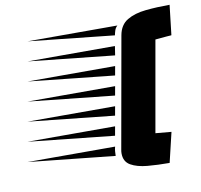

<svg xmlns="http://www.w3.org/2000/svg" viewBox="-333 -768 977 932"><g transform="rotate(-10 156.0 -302.0)"><path d="M209 -29 306 -575Q315 -625 352 -647Q389 -669 444.5 -674.5Q500 -680 562 -680L545 -533Q545 -533 541 -532.5Q537 -532 520.5 -531Q504 -530 465 -526L386 -78L464 -71L429 76Q371 76 320.5 71.5Q270 67 238.5 49Q207 31 207 -10Q207 -15 207.5 -19.5Q208 -24 209 -29ZM275 -580 -148 -625H295Q285 -616 281 -603.5Q277 -591 275 -580ZM259 -484 -165 -529H266ZM242 -388 -182 -433H250ZM225 -292 -199 -337H233ZM208 -196 -216 -241H216ZM191 -100 -233 -145H199ZM177 -3 -250 -48H182Q179 -37 178 -25.5Q177 -14 177 -3Z"/></g></svg>

Font: Faster One
Style: Regular
Weight: 400
Designer: Eduardo Rodriguez Tunni
Foundry: Eduardo Rodriguez Tunni
Version: Version 1.003; ttfautohint (v1.8.4.7-5d5b);gftools[0.9.23]